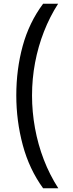

<svg xmlns="http://www.w3.org/2000/svg" viewBox="-20 -852 394 1037"><path d="M213 165Q138 62 103 -68.5Q68 -199 68 -337Q68 -477 102.5 -603.5Q137 -730 213 -832H294Q249 -762 217.5 -681.5Q186 -601 169.5 -514Q153 -427 153 -336Q153 -248 169 -160Q185 -72 216.5 10Q248 92 295 165Z"/></svg>

Font: binaryv115
Style: Book
Weight: 400
Designer: Jelle Bosma - Monotype Design Team
Foundry: Monotype Imaging Inc.
Version: Version 2.003